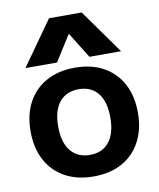

<svg xmlns="http://www.w3.org/2000/svg" viewBox="-88 -859 779 939"><g transform="rotate(-10 301.5 -390.0)"><path d="M301 10Q220 10 160 -23Q100 -56 67.5 -117Q35 -178 35 -260Q35 -343 67.5 -403.5Q100 -464 160 -497Q220 -530 301 -530Q384 -530 443.5 -497Q503 -464 535.5 -403.5Q568 -343 568 -260Q568 -178 535.5 -117Q503 -56 443.5 -23Q384 10 301 10ZM302 -97Q364 -97 397.5 -139.5Q431 -182 431 -260Q431 -339 397.5 -381Q364 -423 302 -423Q240 -423 206 -381Q172 -339 172 -260Q172 -182 206 -139.5Q240 -97 302 -97ZM64 -570 220 -790H382L539 -570H382L303 -697H301L221 -570Z"/></g></svg>

Font: M PLUS 2 Thin
Style: Bold
Weight: 700
Version: Version 1.001